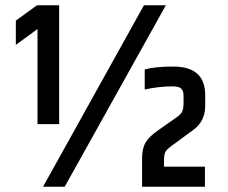

<svg xmlns="http://www.w3.org/2000/svg" viewBox="-20 -707 863 727"><path d="M528 -444Q567 -455 636 -455Q757 -455 757 -347V-306Q757 -246 709 -213L641 -163Q614 -144 607.5 -134Q601 -124 601 -101V-76H756V0H518V-106Q518 -145 531 -167Q544 -189 575 -211L649 -263Q666 -275 670.5 -286Q675 -297 675 -319V-345Q675 -363 666 -371.5Q657 -380 633 -380Q581 -380 528 -368ZM120 -687H204V-237H122V-597L40 -537V-629ZM525 -687H608L225 0H143Z"/></svg>

Font: Khand ExtraBold
Style: Regular
Weight: 800
Designer: Sanchit Sawaria and Jyotish Sonowal (Devanagari), Satya Rajpurohit (Latin)
Foundry: Indian Type Foundry
Version: Version 2.000;PS 1.0;hotconv 1.0.79;makeotf.lib2.5.61930